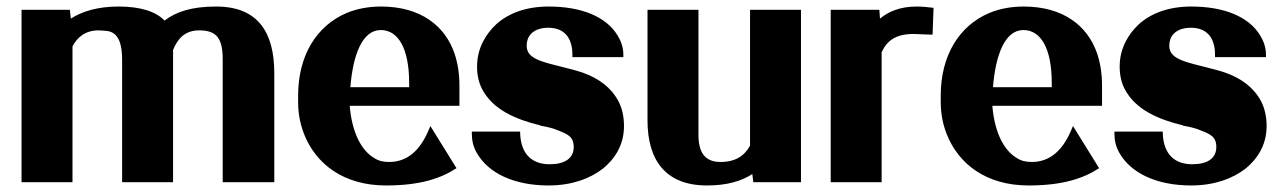

<svg xmlns="http://www.w3.org/2000/svg" viewBox="-20 -558 3927 588"><path d="M46 0H202V-416C217 -444 241 -465 282 -465C288 -465 314 -463 314 -462C343 -455 354 -423 354 -375V0H510V-405C524 -440 547 -465 590 -465C644 -465 662 -440 662 -376V0H820V-334C820 -459 770 -538 642 -538C567 -538 519 -522 484 -495C457 -523 410 -538 343 -538C279 -538 231 -523 197 -501L194 -528H46Z M893 -246C893 -211 899 -179 911 -148C947 -56 1032 10 1162 10C1267 10 1331 -12 1378 -43L1298 -172L1292 -158C1266 -97 1227 -62 1172 -62C1154 -62 1140 -65 1126 -74C1087 -97 1058 -151 1051 -234H1387V-296C1387 -332 1382 -364 1372 -394C1343 -479 1268 -538 1147 -538C1108 -538 1072 -531 1041 -518C950 -479 893 -389 893 -265ZM1053 -291C1061 -391 1090 -466 1146 -466C1200 -466 1233 -409 1233 -304V-291Z M1425 -148C1425 -129 1429 -109 1440 -90C1475 -28 1554 10 1660 10C1729 10 1786 -10 1827 -42C1861 -70 1891 -112 1891 -172C1891 -201 1885 -227 1874 -248C1851 -291 1813 -318 1766 -335C1729 -348 1675 -358 1640 -370C1615 -379 1593 -390 1593 -418C1593 -454 1620 -473 1659 -473C1705 -473 1733 -446 1733 -390V-383H1889V-390C1889 -413 1882 -432 1871 -450C1836 -507 1761 -538 1660 -538C1592 -538 1538 -518 1500 -484C1469 -455 1441 -412 1441 -354C1441 -328 1446 -306 1456 -286C1489 -222 1560 -192 1635 -174V-173H1636C1658 -169 1675 -165 1688 -159C1717 -148 1737 -140 1737 -108C1737 -71 1707 -55 1663 -55C1612 -55 1576 -83 1573 -148V-155H1425Z M1963 -189C1963 -67 2019 10 2145 10C2206 10 2250 -3 2284 -25L2287 0H2433V-528H2277V-112C2260 -81 2233 -62 2186 -62C2140 -62 2119 -90 2119 -145V-528H1963Z M2524 0H2680V-398C2697 -435 2725 -454 2778 -454C2792 -454 2814 -452 2829 -452H2836L2839 -534C2824 -536 2804 -538 2787 -538C2736 -538 2700 -522 2675 -501L2673 -528H2524Z M2861 -246C2861 -211 2867 -179 2879 -148C2915 -56 3000 10 3130 10C3235 10 3299 -12 3346 -43L3266 -172L3260 -158C3234 -97 3195 -62 3140 -62C3122 -62 3108 -65 3094 -74C3055 -97 3026 -151 3019 -234H3355V-296C3355 -332 3350 -364 3340 -394C3311 -479 3236 -538 3115 -538C3076 -538 3040 -531 3009 -518C2918 -479 2861 -389 2861 -265ZM3021 -291C3029 -391 3058 -466 3114 -466C3168 -466 3201 -409 3201 -304V-291Z M3393 -148C3393 -129 3397 -109 3408 -90C3443 -28 3522 10 3628 10C3697 10 3754 -10 3795 -42C3829 -70 3859 -112 3859 -172C3859 -201 3853 -227 3842 -248C3819 -291 3781 -318 3734 -335C3697 -348 3643 -358 3608 -370C3583 -379 3561 -390 3561 -418C3561 -454 3588 -473 3627 -473C3673 -473 3701 -446 3701 -390V-383H3857V-390C3857 -413 3850 -432 3839 -450C3804 -507 3729 -538 3628 -538C3560 -538 3506 -518 3468 -484C3437 -455 3409 -412 3409 -354C3409 -328 3414 -306 3424 -286C3457 -222 3528 -192 3603 -174V-173H3604C3626 -169 3643 -165 3656 -159C3685 -148 3705 -140 3705 -108C3705 -71 3675 -55 3631 -55C3580 -55 3544 -83 3541 -148V-155H3393Z"/></svg>

Font: Aerodynamic
Style: Bd
Weight: 500
Designer: Google
Version: Version 2.000980; 2014